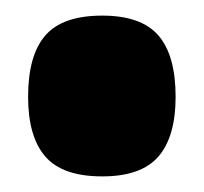

<svg xmlns="http://www.w3.org/2000/svg" viewBox="-20 -444 261 246"><path d="M16 -320Q16 -373 38 -398.5Q60 -424 111 -424Q161 -424 183 -398.5Q205 -373 205 -320Q205 -269 183 -243.5Q161 -218 111 -218Q60 -218 38 -243.5Q16 -269 16 -320Z"/></svg>

Font: Georama SemiCondensed ExtraBold
Style: Regular
Weight: 800
Width: 4
Designer: Jean-Baptiste Levee
Foundry: Production Type
Version: Version 1.000